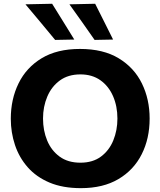

<svg xmlns="http://www.w3.org/2000/svg" viewBox="-20 -988 854 1022"><path d="M410.5 13.5Q314 13.5 243.5 -16.2Q173 -46 127.5 -97.8Q82 -149.5 59.8 -216Q37.5 -282.5 37.5 -356Q37.5 -460 78.8 -544.2Q120 -628.5 201.8 -678Q283.5 -727.5 406 -727.5Q530 -727.5 612.2 -677.5Q694.5 -627.5 735.5 -543.5Q776.5 -459.5 776.5 -357Q776.5 -250.5 734.2 -166.8Q692 -83 610.5 -34.8Q529 13.5 410.5 13.5ZM408 -122Q474 -122 517.8 -154.8Q561.5 -187.5 583.2 -241Q605 -294.5 605 -357Q605 -422.5 581.8 -476Q558.5 -529.5 514.5 -560.8Q470.5 -592 408 -592Q343 -592 298.8 -559.8Q254.5 -527.5 231.8 -474Q209 -420.5 209 -357Q209 -293.5 231 -240.2Q253 -187 297.2 -154.5Q341.5 -122 408 -122ZM273.5 -775.5Q235.5 -821.5 196.2 -868.8Q157 -916 115.5 -965L257.5 -968Q287 -920.5 316.5 -873Q346 -825 375.5 -777.5ZM483.5 -775.5Q451 -821.5 418 -869Q384.5 -916 349.5 -965L486.5 -968Q510.5 -920.5 534 -873.5Q557.5 -826 582 -777.5Z"/></svg>

Font: Heraclito
Style: Bold
Weight: 700
Designer: Kostas Bartsokas (font) & Cristiano Sobral (main changes)
Foundry: Kostas Bartsokas (font) & Cristiano Sobral (main changes)
Version: Version 1.00;July 8, 2020;FontCreator 13.0.0.2655 64-bit